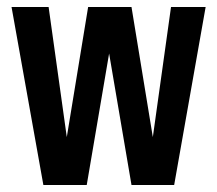

<svg xmlns="http://www.w3.org/2000/svg" viewBox="-20 -529 621 549"><path d="M104 0 13 -509H119L171 -137L232 -509H356L417 -137L469 -509H568L478 0H356L292 -376L228 0Z"/></svg>

Font: Special Gothic Condensed One
Style: Regular
Weight: 400
Designer: Alistair McCready
Foundry: Monolith
Version: Version 1.010; ttfautohint (v1.8.4.7-5d5b)